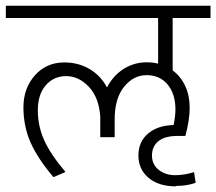

<svg xmlns="http://www.w3.org/2000/svg" viewBox="-35 -643 755 671"><path d="M571.8 -206.1Q578.1 -237.8 578.1 -260.7Q578.1 -314.9 550.8 -347.7Q523.4 -380.4 477.5 -380.4Q431.6 -380.4 398.7 -339.8Q365.7 -299.3 365.7 -224.6V-163.6H315.4V-236.8Q310.1 -303.7 274.9 -340.3Q239.7 -377 196.3 -377Q152.8 -377 125 -345Q97.2 -313 97.2 -257.6Q97.2 -202.1 119.6 -152.6Q142.1 -103 193.8 -42L151.9 -23.9Q97.7 -87.4 72.3 -144Q46.9 -200.7 46.9 -267.8Q46.9 -335 87.2 -379.9Q127.4 -424.8 189.5 -424.8Q238.8 -424.8 277.8 -401.9Q316.9 -378.9 338.9 -337.4Q360.4 -378.9 397 -402.1Q433.6 -425.3 478.5 -425.3Q500 -425.3 517.6 -420.4V-580.1H-14.6V-623H700.7V-580.1H568.4V-397Q596.7 -376 612.3 -342.5Q627.9 -309.1 627.9 -266.4Q627.9 -223.6 612.8 -168H586.4Q540.5 -168 518.3 -149.4Q496.1 -130.9 496.1 -99.6Q496.1 -68.4 519.5 -49.6Q543 -30.8 576.4 -30.8Q609.9 -30.8 643.1 -41.5L648.9 -4.4Q619.6 6.8 579.6 6.8L580.1 8.3Q519 8.3 483.9 -21.7Q448.7 -51.8 448.7 -99.6Q448.7 -147.5 482.2 -176Q515.6 -204.6 571.8 -206.1Z"/></svg>

Font: Yantramanav Light
Style: Regular
Weight: 300
Version: Version 1.001;PS 1.0;hotconv 1.0.72;makeotf.lib2.5.5900; ttf